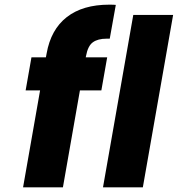

<svg xmlns="http://www.w3.org/2000/svg" viewBox="-20 -804 763 824"><path d="M415 -416H323L250 0H79L152 -416H90L115 -558H177L180 -574Q198 -677 266.5 -730.5Q335 -784 449 -784Q468 -784 477 -783L451 -638Q444 -638 437 -638Q400 -638 378.5 -622.5Q357 -607 349 -563L348 -558H440ZM723 -740 593 0H422L552 -740Z"/></svg>

Font: Fz Poppins
Style: Bold Italic
Weight: 700
Italic angle: -10°
Designer: Ninad Kale (Devanagari), Jonny Pinhorn (Latin)
Foundry: Indian Type Foundry
Version: Vit hóa bi Vntype.Com & FontZin.Com